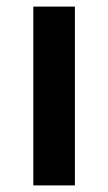

<svg xmlns="http://www.w3.org/2000/svg" viewBox="-20 -562 327 582"><path d="M207 0H81V-542H207Z"/></svg>

Font: Noto Sans Gujarati UI SemiBold
Style: Regular
Weight: 600
Designer: Jelle Bosma - Monotype Design Team, Universal Thirst
Foundry: Monotype Imaging Inc.
Version: Version 2.106; ttfautohint (v1.8.4.7-5d5b)